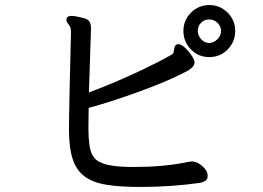

<svg xmlns="http://www.w3.org/2000/svg" viewBox="-20 -742 1040 760"><path d="M808.5 -722Q851 -722 881 -692Q911 -662 911 -619.5Q911 -577 881.5 -546.5Q852 -516 808.5 -516Q765 -516 735.5 -546.5Q706 -577 706 -619.5Q706 -662 736 -692Q766 -722 808.5 -722ZM686 -567Q698 -567 713 -552.5Q728 -538 739 -521.5Q750 -505 750 -495Q750 -477 721 -461Q619 -406 419 -341Q369 -325 331 -315Q331 -298 330.5 -280Q330 -262 330 -230.5Q330 -199 334 -167.5Q338 -136 353 -117.5Q368 -99 404.5 -90Q441 -81 508 -81Q625 -81 714 -99Q718 -100 726.5 -101.5Q735 -103 740 -103Q753 -103 767 -94.5Q781 -86 791.5 -73.5Q802 -61 802 -45.5Q802 -30 789 -24Q777 -19 770 -18Q657 -2 535 -2Q457 -2 402.5 -10.5Q348 -19 315 -43.5Q282 -68 267.5 -113Q253 -158 253 -229Q253 -267 256 -406Q259 -545 260 -575Q261 -605 261 -611Q261 -629 258 -635Q255 -641 249 -648.5Q243 -656 243 -662.5Q243 -669 245 -672Q250 -679 262 -679Q274 -679 287 -676Q300 -673 313 -670Q330 -665 335 -655Q340 -645 340 -634V-623Q340 -617 338.5 -578Q337 -539 335.5 -484.5Q334 -430 332 -376Q437 -415 550 -469Q609 -497 658 -525Q666 -529 667.5 -536.5Q669 -544 670 -552Q672 -563 681 -567H682ZM808 -572Q826 -572 840.5 -586.5Q855 -601 855 -619.5Q855 -638 841 -651.5Q827 -665 808 -665Q789 -665 776 -652Q763 -639 763 -620Q763 -601 776.5 -586.5Q790 -572 808 -572Z"/></svg>

Font: Moon Stars Kai HW
Style: Bold
Weight: 700
Designer: GuiWonder
Version: Version 1.101